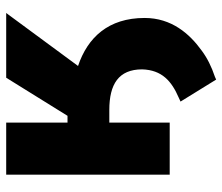

<svg xmlns="http://www.w3.org/2000/svg" viewBox="-69 -499 718 620"><g transform="rotate(-90 290.0 -189.0)"><path d="M36 0H204V-195H245C328 -195 376 -165 376 -89C374 -25 338 6 285 29L272 35L343 150L352 146C385 135 413 121 437 103C491 64 542 6 542 -81C542 -198 479 -265 387 -296L558 -528H349L226 -330H204V-528H36Z"/></g></svg>

Font: Asimov Pro
Style: Ult
Weight: 900
Designer: Google
Version: Version 2.000980; 2014